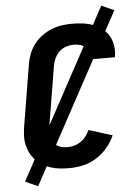

<svg xmlns="http://www.w3.org/2000/svg" viewBox="-60 -870 721 1004"><g transform="rotate(-5 300.0 -368.0)"><path d="M270 8Q245 8 220.5 5.5Q196 3 173 -4.5Q150 -12 130 -24Q110 -36 94 -53Q78 -70 67.5 -91Q57 -112 52 -136Q47 -160 48.5 -185Q50 -210 54 -234L106 -549Q110 -576 120 -603Q130 -630 147.5 -653.5Q165 -677 189 -695Q213 -713 240 -724Q267 -735 294.5 -739Q322 -743 349 -743Q378 -743 406 -739.5Q434 -736 459 -726.5Q484 -717 505.5 -701Q527 -685 540.5 -662Q554 -639 558.5 -611.5Q563 -584 559 -556Q558 -554 558 -552.5Q558 -551 557 -549H426Q426 -550 426 -550.5Q426 -551 426 -552Q429 -569 425 -585Q421 -601 410 -612.5Q399 -624 382.5 -628.5Q366 -633 349 -633Q329 -633 308.5 -626.5Q288 -620 272.5 -605Q257 -590 248 -570.5Q239 -551 236 -531L184 -216Q180 -195 182 -173Q184 -151 196 -134Q208 -117 228 -109.5Q248 -102 270 -102Q288 -102 306 -107Q324 -112 340 -123Q356 -134 367.5 -149.5Q379 -165 387 -182L510 -143Q495 -108 469.5 -78.5Q444 -49 411.5 -28.5Q379 -8 342.5 0Q306 8 270 8ZM99 88 33 58 510 -824 576 -794Z"/></g></svg>

Font: Iosevka Curly XBdEx
Style: Italic
Weight: 800
Width: 7
Italic angle: -9°
Monospace: yes
Designer: Belleve Invis
Foundry: Belleve Invis
Version: Version 11.1.0; ttfautohint (v1.8.3)